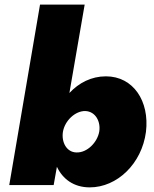

<svg xmlns="http://www.w3.org/2000/svg" viewBox="-20 -800 666 830"><path d="M611 -230C627 -363 556 -470 438 -470C375 -470 321 -442 280 -398L346 -780H153L20 0H212L226 -79C251 -26 299 10 368 10C486 10 593 -92 611 -230ZM409 -231C401 -185 357 -139 310 -141C268 -142 245 -185 252 -230C260 -278 305 -321 349 -320C394 -318 416 -273 409 -231Z"/></svg>

Font: Jost* Black
Style: Italic
Weight: 900
Italic angle: -10°
Version: Version 3.7